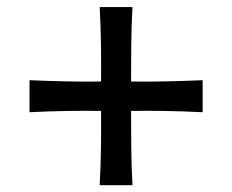

<svg xmlns="http://www.w3.org/2000/svg" viewBox="-20 -593 664 550"><path d="M64.5 -271.5V-363.3Q121.1 -360.8 170.2 -359.9Q219.2 -358.9 269.5 -359.4Q270 -412.1 269.3 -462.9Q268.6 -513.7 265.6 -572.8H359.4Q356.4 -513.7 356 -462.9Q355.5 -412.1 355.5 -359.4Q405.8 -358.9 454.8 -359.9Q503.9 -360.8 560.5 -363.3V-271.5Q503.9 -274.4 454.8 -275.1Q405.8 -275.9 355.5 -275.4Q355.5 -222.7 356 -172.4Q356.4 -122.1 359.4 -62.5H265.6Q268.6 -121.6 269.3 -172.1Q270 -222.7 269.5 -275.4Q219.2 -275.9 170.2 -275.1Q121.1 -274.4 64.5 -271.5Z"/></svg>

Font: Pinar-DS1-FD Medium
Style: Regular
Weight: 500
Designer: Amin Abedi
Version: Version 3.000